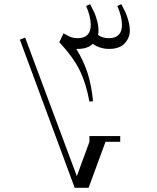

<svg xmlns="http://www.w3.org/2000/svg" viewBox="-20 -890 742 910"><path d="M74.2 -702.1 99.1 -711.9 344.2 -55.2 403.8 -217.8V-245.1H549.8V-217.8H480L399.9 0H334ZM261.2 -689.9 280.8 -731.9 295.9 -724.1Q318.8 -709 347.2 -709Q410.2 -709 410.2 -772Q410.2 -811 388.2 -861.8L407.2 -870.1Q419.9 -846.2 427 -830.6Q434.1 -814.9 440.4 -791Q446.8 -767.1 446.8 -744.1Q446.8 -731.9 444.8 -724.1Q466.3 -709 495.1 -709Q558.1 -709 558.1 -772Q558.1 -811 536.1 -861.8L555.2 -870.1Q568.4 -845.2 575.2 -830.3Q582 -815.4 588.6 -791.3Q595.2 -767.1 595.2 -744.1Q595.2 -710.9 571 -684.6Q546.9 -658.2 497.1 -658.2Q454.1 -658.2 419.9 -682.1Q394.5 -658.2 349.1 -658.2H341.8Q377.4 -599.6 395.8 -541.3Q414.1 -482.9 420.9 -410.2L403.8 -408.2Q388.2 -494.6 357.7 -556.9Q327.1 -619.1 261.2 -689.9Z"/></svg>

Font: Dehuti Alt
Style: Book
Weight: 400
Version: Version 1.2